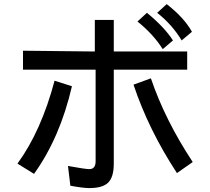

<svg xmlns="http://www.w3.org/2000/svg" viewBox="-20 -872 1040 950"><path d="M929.7 -714.8 878.9 -671.9Q832 -750 757.8 -808.6L804.7 -851.6Q890.6 -785.2 929.7 -714.8ZM835.9 -671.9 785.2 -628.9Q738.3 -703.1 660.2 -765.6L707 -808.6Q793 -738.3 835.9 -671.9ZM906.2 -527.3H543V-62.5Q543 3.9 515.6 31.2Q488.3 58.6 421.9 58.6Q390.6 58.6 328.1 46.9L316.4 -50.8Q402.3 -35.2 421.9 -35.2Q453.1 -35.2 453.1 -74.2V-527.3H93.8V-621.1L449.2 -617.2V-773.4H543V-617.2H906.2ZM933.6 -70.3 855.5 -15.6Q714.8 -230.5 640.6 -453.1L726.6 -484.4Q796.9 -277.3 933.6 -70.3ZM335.9 -445.3Q277.3 -191.4 148.4 -11.7L66.4 -62.5Q183.6 -222.7 250 -472.7Z"/></svg>

Font: WenQuanYi Micro Hei
Style: Regular
Weight: 400
Foundry: Ascender Corporation
Version: Version 0.2.0-beta